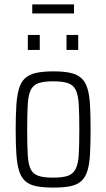

<svg xmlns="http://www.w3.org/2000/svg" viewBox="-20 -841 481 869"><path d="M222 8Q174 8 143 1.5Q112 -5 93.5 -22Q75 -39 66 -69Q57 -99 54 -144.5Q51 -190 51 -254Q51 -319 54 -364.5Q57 -410 66 -440Q75 -470 93.5 -487Q112 -504 143 -511Q174 -518 222 -518Q269 -518 299.5 -511Q330 -504 348.5 -487Q367 -470 376 -440Q385 -410 387.5 -364.5Q390 -319 390 -254Q390 -190 387.5 -144.5Q385 -99 376 -69Q367 -39 348.5 -22Q330 -5 299.5 1.5Q269 8 222 8ZM220 -37Q264 -37 287.5 -45.5Q311 -54 322.5 -76.5Q334 -99 336.5 -142Q339 -185 339 -254Q339 -324 336.5 -367.5Q334 -411 323 -433.5Q312 -456 288 -464.5Q264 -473 221 -473Q178 -473 154 -464.5Q130 -456 119 -433.5Q108 -411 105.5 -367.5Q103 -324 103 -254Q103 -185 105.5 -141.5Q108 -98 118.5 -76Q129 -54 153 -45.5Q177 -37 220 -37ZM106 -615V-683H160V-615ZM281 -615V-683H334V-615ZM126 -780V-821H315V-780Z"/></svg>

Font: Saira Condensed Light
Style: Regular
Weight: 300
Width: 3
Designer: Hector Gatti with collaboration of the Omnibus-Type team
Foundry: Omnibus-Type
Version: Version 1.101